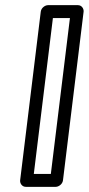

<svg xmlns="http://www.w3.org/2000/svg" viewBox="-20 -699 344 744"><path d="M111 -25 185 -629H251L177 -25ZM58 0C57 11 65 25 80 25H196C207 25 222 15 224 0L304 -654C305 -665 297 -679 282 -679H166C155 -679 140 -669 138 -654Z"/></svg>

Font: Falling Sky
Style: OuObl
Weight: 400
Designer: Paul D. Hunt
Foundry: Adobe Systems Incorporated
Version: Version 1.02